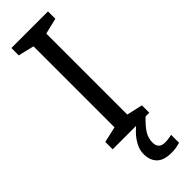

<svg xmlns="http://www.w3.org/2000/svg" viewBox="-309 -725 957 957"><g transform="rotate(-45 169.5 -247.0)"><path d="M298 0H40V-52L124 -71V-642L40 -662V-714H298V-662L214 -642V-71L298 -52ZM204 116Q204 161 249 161Q266 161 277.5 158.5Q289 156 297 155V211Q283 215 269 217.5Q255 220 235 220Q182 220 157 195Q132 170 132 126Q132 97 146.5 70Q161 43 182.5 21Q204 -1 224 -15L272 0Q238 32 221 58.5Q204 85 204 116Z"/></g></svg>

Font: Noto Sans Hebrew Droid
Style: Regular
Weight: 400
Designer: Monotype Design Team
Foundry: Monotype Imaging Inc.
Version: Version 1.100